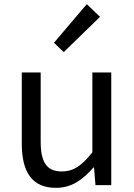

<svg xmlns="http://www.w3.org/2000/svg" viewBox="-20 -892 647 925"><path d="M250 13C325 13 379 -26 430 -85H433L440 0H516V-543H425V-158C373 -93 334 -66 278 -66C206 -66 176 -109 176 -210V-543H85V-199C85 -61 136 13 250 13ZM287 -641 462 -811 398 -872 240 -686Z"/></svg>

Font: Source Han Sans HK
Style: Regular
Weight: 400
Designer: Ryoko NISHIZUKA 西塚涼子 (kana, bopomofo & ideographs); Paul D. Hunt (Latin, Greek & Cyrillic); Sandoll Communications 산돌커뮤니
Foundry: Adobe
Version: Version 2.000;hotconv 1.0.107;makeotfexe 2.5.65593